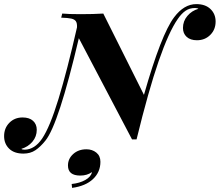

<svg xmlns="http://www.w3.org/2000/svg" viewBox="-98 -674 1070 935"><path d="M952 -569Q952 -530 926 -504Q900 -478 861 -478Q829 -478 811 -494.5Q793 -511 793 -538Q793 -571 814.5 -596.5Q836 -622 868 -631Q863 -635 852 -635Q825 -635 805.5 -621.5Q786 -608 768 -582Q724 -519 674.5 -376Q625 -233 567 5H545L286 -488Q187 -67 123 11Q99 41 74.5 57.5Q50 74 16 74Q-29 74 -53.5 50Q-78 26 -78 -11Q-78 -50 -52.5 -76Q-27 -102 12 -102Q45 -102 63 -85.5Q81 -69 81 -42Q81 -9 60 16Q39 41 6 51Q10 55 22 55Q71 54 107 1Q145 -55 187 -192.5Q229 -330 277 -541Q278 -561 271.5 -570.5Q265 -580 249 -583.5Q233 -587 200 -588L205 -608Q236 -605 294 -605Q357 -605 405 -608L603 -212Q687 -507 750 -590Q798 -654 858 -654Q902 -654 927 -630Q952 -606 952 -569ZM391 114Q391 164 355 198Q319 232 253 241L251 222Q290 218 317.5 202.5Q345 187 350 164Q326 181 293 181Q233 181 233 132Q233 99 258.5 76Q284 53 323 53Q351 53 371 69Q391 85 391 114Z"/></svg>

Font: Playfair Display SC
Style: Bold Italic
Weight: 700
Italic angle: -14°
Designer: Claus Eggers Sørensen
Foundry: Claus Eggers Sørensen
Version: Version 1.200; ttfautohint (v1.6)